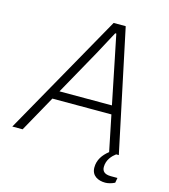

<svg xmlns="http://www.w3.org/2000/svg" viewBox="-143 -783 916 1043"><g transform="rotate(15 315.0 -261.0)"><path d="M-20 0H38L151 -203H483L524 -2C490 25 468 57 468 99C468 146 506 164 546 164C561 164 582 159 599 150L604 122H567C530 122 517 106 517 83C517 43 543 16 564 0H579L434 -686H366ZM178 -251 318 -502C333 -530 368 -594 389 -634H395C403 -594 416 -530 422 -502L473 -251Z"/></g></svg>

Font: Archivo Thin
Style: Italic
Weight: 100
Italic angle: -10°
Designer: Hector Gatti
Foundry: Omnibus-Type
Version: Version 2.001